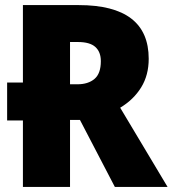

<svg xmlns="http://www.w3.org/2000/svg" viewBox="-20 -734 678 754"><path d="M289 -714Q564 -714 564 -503Q564 -439 534.5 -391Q505 -343 452 -311L638 0H431L294 -263H255V0H70V-261H8V-410H70V-714ZM286 -569H255V-403H284Q326 -403 351 -424Q376 -445 376 -494Q376 -530 354.5 -549.5Q333 -569 286 -569Z"/></svg>

Font: Noto Sans SemiCondensed Black
Style: Regular
Weight: 900
Width: 4
Designer: Monotype Design Team
Foundry: Monotype Imaging Inc.
Version: Version 2.013; ttfautohint (v1.8.4.7-5d5b)